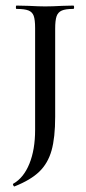

<svg xmlns="http://www.w3.org/2000/svg" viewBox="-20 -488 310 689"><path d="M39 -456Q37 -456 37 -462Q37 -468 39 -468L83 -467Q121 -465 142 -465Q167 -465 203 -467L243 -468Q246 -468 246 -462Q246 -456 243 -456Q215 -456 201.5 -450Q188 -444 183 -429.5Q178 -415 178 -385V-69Q178 6 165 52Q152 98 121 128Q90 158 32 181Q30 182 27.5 177Q25 172 28 171Q65 150 85.5 99.5Q106 49 106 -22V-387Q106 -417 101 -431Q96 -445 82 -450.5Q68 -456 39 -456Z"/></svg>

Font: Cormorant SC Medium
Style: Regular
Weight: 500
Designer: Christian Thalmann (Catharsis Fonts)
Foundry: Catharsis Fonts
Version: Version 4.000